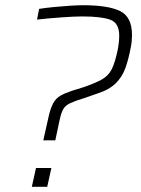

<svg xmlns="http://www.w3.org/2000/svg" viewBox="-20 -716 540 736"><path d="M146 -178 165 -263Q173 -300 183.5 -319.5Q194 -339 211.5 -349Q229 -359 256 -368L301 -382Q347 -398 371.5 -412Q396 -426 408.5 -451Q421 -476 431 -524Q437 -555 437 -579Q437 -628 402.5 -640.5Q368 -653 295 -653Q266 -653 217 -649.5Q168 -646 122 -641L130 -682Q155 -686 186.5 -689Q218 -692 248 -694Q278 -696 298 -696Q395 -696 440.5 -673.5Q486 -651 486 -582Q486 -571 485 -559Q484 -547 481 -533Q473 -490 461 -456Q449 -422 424 -397Q399 -372 352 -357L303 -340Q267 -329 249 -320.5Q231 -312 223 -298.5Q215 -285 209 -258L192 -178ZM102 0 118 -72H177L161 0Z"/></svg>

Font: Saira ExtraLight
Style: Italic
Weight: 200
Italic angle: -12°
Designer: Hector Gatti with collaboration of the Omnibus-Type team
Foundry: Omnibus-Type
Version: Version 1.100; ttfautohint (v1.8.3)